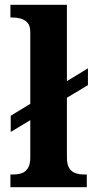

<svg xmlns="http://www.w3.org/2000/svg" viewBox="-20 -780 392 800"><path d="M23.4 0V-53H35.2Q55.9 -53 71.8 -58.9Q87.7 -64.8 96.9 -80.3Q106.2 -95.8 106.2 -123.9V-279.3L24.7 -230.2V-297.8L106.2 -347.3V-645.9Q106.2 -673 94.1 -685.8Q82 -698.6 65.5 -702.8Q49.1 -707 35.2 -707H23.4V-760H258.8V-441.9L346.4 -495.4V-425.2L258.8 -372.8V-123.9Q258.8 -95.8 268 -80.3Q277.3 -64.8 293.7 -58.9Q310.1 -53 329.7 -53H341.6V0Z"/></svg>

Font: Noto Serif Lao
Style: Regular
Weight: 400
Designer: Monotype Design Team
Foundry: Monotype Imaging Inc.
Version: Version 2.003